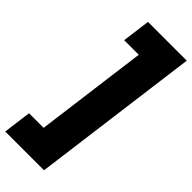

<svg xmlns="http://www.w3.org/2000/svg" viewBox="-341 -877 1033 1033"><g transform="rotate(45 175.5 -360.0)"><path d="M-35 120 -14 -40H97L181 -680H70L91 -840H386L260 120Z"/></g></svg>

Font: Tanohe Sans Black
Style: Italic
Weight: 900
Designer: Village Type and Design LLC & Cristiano Sobral
Foundry: Cooper Hewitt Smithsonian Design Museum
Version: Version 1.00;January 12, 2020;FontCreator 12.0.0.2547 64-bit